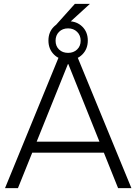

<svg xmlns="http://www.w3.org/2000/svg" viewBox="-20 -975 708 995"><path d="M6 0 293 -700H373L661 0H592L334 -643H332L73 0ZM132 -184V-241H531V-184ZM334 -664Q288 -664 259.5 -692.5Q231 -721 231 -765Q231 -809 259.5 -837Q288 -865 334 -865Q378 -865 406.5 -837Q435 -809 435 -765Q435 -721 406.5 -692.5Q378 -664 334 -664ZM333 -701Q361 -701 379.5 -718.5Q398 -736 398 -764Q398 -792 379.5 -810Q361 -828 333 -828Q304 -828 286 -810Q268 -792 268 -764Q268 -736 286 -718.5Q304 -701 333 -701ZM255 -829 368 -955H446L308 -829Z"/></svg>

Font: REM ExtraLight
Style: Regular
Weight: 250
Designer: Octavio Pardo
Foundry: Ashler Design
Version: Version 1.005;gftools[0.9.28]